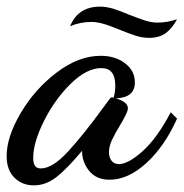

<svg xmlns="http://www.w3.org/2000/svg" viewBox="-46 -511 553 578"><path d="M-26 -41Q-26 -99 16.5 -171Q59 -243 125 -293Q191 -343 257 -343Q301 -343 330.5 -320.5Q360 -298 360 -263Q360 -217 303 -215Q339 -204 339 -185Q339 -178 332 -164Q325 -150 316 -135Q300 -109 291 -89.5Q282 -70 282 -53Q282 -38 289.5 -27.5Q297 -17 312 -17Q340 -17 383.5 -56Q427 -95 468 -173L487 -154Q450 -71 395 -20.5Q340 30 284 30Q244 30 222.5 3.5Q201 -23 201 -57Q156 -3 124 22Q92 47 56 47Q21 47 -2.5 24Q-26 1 -26 -41ZM264 -186 284 -213Q287 -218 292 -218L296 -217Q301 -233 301 -254Q301 -306 259 -306Q215 -306 167 -259Q119 -212 86.5 -147Q54 -82 54 -36Q54 -19 59.5 -11.5Q65 -4 77 -4Q112 -4 158.5 -54.5Q205 -105 264 -186ZM313 -422Q308 -424 290 -431Q272 -438 257 -441.5Q242 -445 230 -445Q195 -445 165 -432Q189 -491 255 -491Q274 -491 294 -485Q314 -479 342 -467Q373 -455 391.5 -449Q410 -443 428 -443Q458 -443 487 -453Q472 -425 452.5 -411Q433 -397 403 -397Q383 -397 362.5 -403.5Q342 -410 313 -422Z"/></svg>

Font: Dancing Script
Style: Bold
Weight: 700
Designer: Pablo Impallari
Foundry: Pablo Impallari
Version: Version 2.000